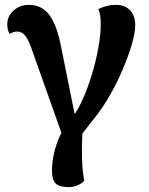

<svg xmlns="http://www.w3.org/2000/svg" viewBox="-20 -547 612 791"><path d="M303 24 240 20 108 -352Q95 -387 82 -402Q69 -417 51 -417Q44 -417 35.5 -414.5Q27 -412 20 -407Q15 -415 12.5 -424.5Q10 -434 10 -447Q10 -480 36 -503.5Q62 -527 99 -527Q151 -527 182 -487Q213 -447 231 -358L293 -49L266 -50Q292 -77 315 -125.5Q338 -174 356 -232Q374 -290 384.5 -346Q395 -402 395 -444Q395 -470 392.5 -485Q390 -500 385 -509Q399 -517 418.5 -522Q438 -527 458 -527Q495 -527 516 -504.5Q537 -482 537 -444Q537 -412 523 -364Q509 -316 486 -262Q463 -208 433.5 -156Q404 -104 372 -64ZM264 224Q225 224 209.5 209Q194 194 194 156Q194 122 202.5 85Q211 48 225.5 15.5Q240 -17 258 -39L321 -26Q318 20 317.5 62Q317 104 319.5 138.5Q322 173 327 197Q319 208 300.5 216Q282 224 264 224Z"/></svg>

Font: Arima Thin
Style: Bold
Weight: 700
Version: Version 1.100